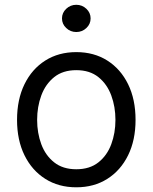

<svg xmlns="http://www.w3.org/2000/svg" viewBox="-20 -770 637 801"><path d="M51.1 -269.9Q51.1 -355.1 82.2 -418.7Q113.3 -482.2 168.9 -517.4Q224.4 -552.6 298.3 -552.6Q372.2 -552.6 427.7 -517.4Q483.3 -482.2 514.4 -418.7Q545.5 -355.1 545.5 -269.9Q545.5 -185.4 514.4 -122.2Q483.3 -58.9 427.7 -23.8Q372.2 11.4 298.3 11.4Q224.4 11.4 168.9 -23.8Q113.3 -58.9 82.2 -122.2Q51.1 -185.4 51.1 -269.9ZM461.6 -269.9Q461.6 -324.6 444.2 -371.8Q426.8 -419 390.6 -448.2Q354.4 -477.3 298.3 -477.3Q242.2 -477.3 206 -448.2Q169.7 -419 152.3 -371.8Q134.9 -324.6 134.9 -269.9Q134.9 -215.2 152.3 -168.3Q169.7 -121.4 206 -92.7Q242.2 -63.9 298.3 -63.9Q354.4 -63.9 390.6 -92.7Q426.8 -121.4 444.2 -168.3Q461.6 -215.2 461.6 -269.9ZM238.6 -693.2Q238.6 -716.6 256.2 -733.3Q273.8 -750 298.3 -750Q322.8 -750 340.4 -733.3Q358 -716.6 358 -693.2Q358 -669.7 340.4 -653.1Q322.8 -636.4 298.3 -636.4Q273.8 -636.4 256.2 -653.1Q238.6 -669.7 238.6 -693.2Z"/></svg>

Font: DeltaSans
Style: Regular
Weight: 400
Designer: Rasmus Andersson
Foundry: rsms
Version: Version 3.012